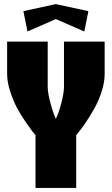

<svg xmlns="http://www.w3.org/2000/svg" viewBox="-20 -925 550 945"><path d="M115.2 -770 95.2 -870.1 254.9 -904.8 415 -870.1 395 -770 254.9 -831.1ZM15.1 -720.2H214.8V-498Q214.8 -468.3 228 -418.7Q241.2 -369.1 254.9 -339.8Q269 -368.2 282 -418Q294.9 -467.8 294.9 -498V-720.2H495.1V-560.1Q495.1 -521 480.7 -475.6Q466.3 -430.2 445.6 -393.3Q424.8 -356.4 404.3 -325.4Q383.8 -294.4 369.1 -277.3L355 -259.8V0H154.8V-259.8Q148.9 -266.1 139.6 -277.8Q130.4 -289.6 106.2 -324.7Q82 -359.9 63.7 -394Q45.4 -428.2 30.3 -474.6Q15.1 -521 15.1 -560.1Z"/></svg>

Font: Mikodacs
Style: Regular
Weight: 400
Designer: gluk (gluksza@wp.pl)
Foundry: gluk (gluksza@wp.pl)
Version: Version 0.28